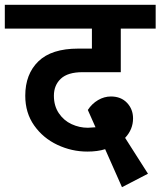

<svg xmlns="http://www.w3.org/2000/svg" viewBox="-40 -682 667 798"><path d="M184 -284Q184 -242 204.5 -211.5Q225 -181 257.5 -166Q290 -151 325 -151Q335 -151 357 -153L325 -225Q342 -251 367.5 -266Q393 -281 421 -281Q463 -281 488 -254.5Q513 -228 513 -190Q513 -144 480 -109L575 40L467 96L397 -62Q366 -52 323 -52Q258 -52 198.5 -80Q139 -108 102 -160.5Q65 -213 65 -284Q65 -374 119.5 -427Q174 -480 285 -480H342V-563H-20V-662H607V-563H462V-382H303Q242 -382 213 -355Q184 -328 184 -284Z"/></svg>

Font: MartelSansBold
Style: Bold
Weight: 700
Designer: Dan Reynolds and Mathieu Réguer
Foundry: Dan Reynolds and Mathieu Réguer
Version: Version 1.002; ttfautohint (v1.1) -l 5 -r 5 -G 72 -x 0 -D la